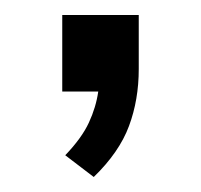

<svg xmlns="http://www.w3.org/2000/svg" viewBox="-20 -122 268 256"><path d="M105 114 67 85Q89 62 98.5 41.5Q108 21 111 0H63V-102H165V-30Q165 11 152 46Q139 81 105 114Z"/></svg>

Font: Winston
Style: Regular
Weight: 400
Designer: Original fonts by Vernon Adams / Changes by Cristiano Sobral
Foundry: Original fonts by Vernon Adams / Changes by Cristiano Sobral
Version: Version 2.503;July 17, 2020;FontCreator 13.0.0.2655 64-bit